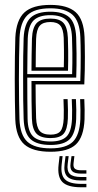

<svg xmlns="http://www.w3.org/2000/svg" viewBox="-20 -628 412 804"><path d="M192 7.5Q117.2 7.5 82.1 -23.1Q47 -53.8 44 -127.8Q43 -160.2 42.4 -204.4Q41.8 -248.5 41.8 -296.8Q41.8 -345 42.4 -390.4Q43 -435.8 44.2 -470.5Q47.8 -544 82.1 -575.8Q116.5 -607.5 191 -607.5Q262.8 -607.5 296.8 -577.1Q330.8 -546.8 334 -473.2Q335.2 -443.2 335.5 -389.4Q335.8 -335.5 333 -274.5H129Q129.2 -195.8 131.2 -134Q132.8 -96 146 -80.1Q159.2 -64.2 192 -64.2Q221.2 -64.2 233.1 -78.8Q245 -93.2 246.8 -132Q248 -162.8 245.8 -212.8H263.2Q265.5 -162.5 264.2 -131.2Q262.2 -85.5 246.1 -67.6Q230 -49.8 192 -49.8Q150.5 -49.8 132.8 -68.4Q115 -87 113.5 -132.2Q112.5 -161.2 112.1 -205.5Q111.8 -249.8 111.8 -288.8H316.2Q318.2 -343.8 318 -393.6Q317.8 -443.5 316.5 -472.8Q313.5 -540.2 283 -566.8Q252.5 -593.2 191 -593.2Q124.2 -593.2 94.5 -564.1Q64.8 -535 61.8 -469.5Q60.5 -434 59.9 -388.9Q59.2 -343.8 59.2 -296.1Q59.2 -248.5 59.9 -205Q60.5 -161.5 61.5 -129.2Q64.2 -62.5 94.6 -34.6Q125 -6.8 192 -6.8Q256.8 -6.8 285.1 -34.5Q313.5 -62.2 316.5 -128.8Q317.2 -145.2 316.9 -167.6Q316.5 -190 315.5 -212.8H333Q334 -192.2 334.4 -169.4Q334.8 -146.5 334 -128Q330.8 -54.5 298.1 -23.5Q265.5 7.5 192 7.5ZM192 -21Q133.8 -21 107.6 -45.5Q81.5 -70 79 -130Q77.8 -163.8 77.2 -208.5Q76.8 -253.2 76.8 -301Q76.8 -348.8 77.2 -392.5Q77.8 -436.2 79 -468.2Q81.8 -529 108.2 -554Q134.8 -579 191 -579Q244 -579 270.1 -555.6Q296.2 -532.2 299 -472.2Q300 -448.2 300.5 -403.1Q301 -358 299.2 -303H94.2Q94.2 -253 94.5 -214.1Q94.8 -175.2 95.5 -131.2Q96.2 -79.5 117.9 -57.5Q139.5 -35.5 192 -35.5Q237.5 -35.5 258.2 -55.8Q279 -76 281.5 -129.8Q283 -163 280.5 -212.8H298Q299.2 -190 299.5 -168.4Q299.8 -146.8 299 -129.2Q296.2 -69.8 272.1 -45.4Q248 -21 192 -21ZM94.2 -317.5H282Q283.5 -365.5 283 -407.4Q282.5 -449.2 281.5 -471.8Q279.2 -524.8 257.1 -544.6Q235 -564.5 191 -564.5Q143.5 -564.5 121.1 -542.9Q98.8 -521.2 96.2 -467.2Q95.5 -443.8 95 -402.1Q94.5 -360.5 94.2 -317.5ZM111.8 -331.8Q112 -361.8 112.4 -397.6Q112.8 -433.5 113.8 -466.2Q115.8 -512.5 133.6 -531.4Q151.5 -550.2 191 -550.2Q229 -550.2 245.6 -532.1Q262.2 -514 264.2 -470.2Q265 -452.8 265.5 -415.4Q266 -378 264.8 -331.8ZM129.5 -346.2H247.2Q248.2 -386 247.8 -420.4Q247.2 -454.8 246.8 -469.8Q245 -506.8 232.2 -521.2Q219.5 -535.8 191 -535.8Q160 -535.8 146.4 -520.1Q132.8 -504.5 131.2 -465.5Q130.5 -439.5 130 -410.2Q129.5 -381 129.5 -346.2ZM242.2 25.8 238.2 60.5Q233.2 104.2 252.1 123.1Q271 142 319.8 142H341.8V156.2H319.8Q263 156.2 241.2 134.1Q219.5 112 225.5 60.5L229.5 25.8ZM291.5 25.8 288 55.5Q286 71.2 293.2 78.1Q300.5 85 319.8 85H341.8V99H319.8Q292.5 99 282.4 88.9Q272.2 78.8 275.5 55.5L279.5 25.8ZM267.5 25.8 263.5 58Q259.5 87.5 272.5 100.4Q285.5 113.2 319.8 113.2H341.8V127.8H319.8Q277.8 127.8 261.8 111.5Q245.8 95.2 250.5 58L254.5 25.8Z"/></svg>

Font: Big Shoulders Inline Display SemiBold
Style: Regular
Weight: 600
Designer: Patric King
Foundry: XO Type Co
Version: Version 1.000